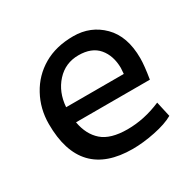

<svg xmlns="http://www.w3.org/2000/svg" viewBox="-118 -626 776 765"><g transform="rotate(-30 270.0 -244.0)"><path d="M406.7 -293.5Q406.2 -350.6 376 -386.2Q345.7 -421.9 285.2 -421.9Q224.6 -421.9 184.6 -377.9Q144.5 -334 139.6 -267.1H404.8Q406.7 -288.6 406.7 -293.5ZM287.1 9.8Q46.4 9.8 46.4 -243.2Q46.4 -313.5 78.6 -372.1Q110.4 -430.7 168 -464.4Q225.6 -498 305.2 -498Q384.8 -498 439 -443.8Q493.2 -389.6 493.2 -288.6Q493.2 -254.9 483.4 -195.3H143.6Q154.3 -134.8 192.4 -101.6Q230.5 -68.4 308.1 -68.4Q385.7 -68.4 462.9 -101.6L478.5 -31.7Q445.3 -12.7 390.1 -1.5Q335 9.8 287.1 9.8Z"/></g></svg>

Font: Spinnaker
Style: Regular
Weight: 400
Designer: Elena Albertoni
Foundry: Elena Albertoni
Version: Version 1.001